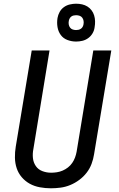

<svg xmlns="http://www.w3.org/2000/svg" viewBox="-20 -1007 640 1035"><path d="M254 8Q224 8 194.5 2.5Q165 -3 140.5 -16.5Q116 -30 97.5 -51.5Q79 -73 70 -100Q61 -127 60.5 -157Q60 -187 65 -217L151 -735H247L160 -204Q155 -179 157.5 -155Q160 -131 173 -112Q186 -93 208.5 -84.5Q231 -76 255 -76Q255 -76 255.5 -76Q256 -76 256 -76Q271 -76 287 -78.5Q303 -81 318 -87.5Q333 -94 346.5 -104.5Q360 -115 369.5 -129Q379 -143 384.5 -158Q390 -173 393 -189L483 -735H580L487 -175Q483 -149 473.5 -123.5Q464 -98 447 -76Q430 -54 407 -37Q384 -20 358.5 -9.5Q333 1 306.5 4.5Q280 8 254 8ZM390 -783Q366 -783 343.5 -791.5Q321 -800 307.5 -818.5Q294 -837 290 -861Q286 -885 290 -910Q293 -927 301.5 -942.5Q310 -958 324.5 -968.5Q339 -979 356.5 -983Q374 -987 390 -987Q407 -987 422.5 -983.5Q438 -980 451 -972Q464 -964 473.5 -951.5Q483 -939 487.5 -924Q492 -909 492.5 -893Q493 -877 490 -860Q488 -843 479 -827.5Q470 -812 455.5 -801.5Q441 -791 424 -787Q407 -783 390 -783ZM390 -845Q397 -845 403.5 -846.5Q410 -848 416 -852Q422 -856 425.5 -862.5Q429 -869 430 -875Q432 -885 430.5 -894.5Q429 -904 423.5 -911.5Q418 -919 409 -922Q400 -925 390 -925Q384 -925 377 -923.5Q370 -922 364.5 -918Q359 -914 355.5 -907.5Q352 -901 351 -895Q349 -885 350.5 -875.5Q352 -866 357.5 -858.5Q363 -851 372 -848Q381 -845 390 -845Z"/></svg>

Font: Iosevka Curly Medium Extended
Style: Italic
Weight: 500
Width: 7
Italic angle: -9°
Monospace: yes
Designer: Belleve Invis
Foundry: Belleve Invis
Version: Version 11.1.0; ttfautohint (v1.8.3)